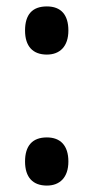

<svg xmlns="http://www.w3.org/2000/svg" viewBox="-20 -568 290 598"><path d="M58 -473C58 -424 82 -398 126 -398C166 -398 193 -423 193 -473C193 -522 170 -548 126 -548C80 -548 58 -522 58 -473ZM58 -65C58 -16 82 10 126 10C166 10 193 -15 193 -65C193 -115 168 -140 126 -140C80 -140 58 -113 58 -65Z"/></svg>

Font: Noto Sans Gujarati ExtraCondensed SemiBold
Style: Regular
Weight: 600
Width: 2
Designer: Jelle Bosma - Monotype Design Team, Universal Thirst
Foundry: Monotype Imaging Inc.
Version: Version 2.106